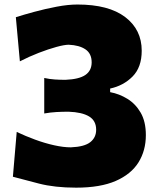

<svg xmlns="http://www.w3.org/2000/svg" viewBox="-20 -822 710 858"><path d="M320.3 16.6Q224.6 16.6 153.8 -1.7Q83 -20 37.6 -32.2L54.7 -232.4Q93.8 -213.9 137 -198Q180.2 -182.1 221.7 -172.9Q263.2 -163.6 296.4 -163.6Q357.4 -166 383.5 -186.8Q409.7 -207.5 409.7 -242.2Q409.7 -282.7 377.9 -301.8Q346.2 -320.8 286.1 -322.8Q258.8 -322.8 231.9 -321.3Q205.1 -319.8 177.7 -314.9V-473.6Q201.7 -468.3 225.1 -466.8Q248.5 -465.3 272.5 -465.3Q333.5 -467.8 361.6 -487.1Q389.6 -506.3 389.6 -543.5Q389.6 -582.5 362.1 -601.3Q334.5 -620.1 287.1 -622.1Q268.1 -622.1 232.2 -612.3Q196.3 -602.5 153.3 -585.9Q110.4 -569.3 68.8 -547.9L50.8 -745.1Q84.5 -755.9 132.8 -769Q181.2 -782.2 232.7 -792Q284.2 -801.8 326.2 -801.8Q465.8 -801.8 539.6 -745.6Q613.3 -689.5 613.3 -595.2Q613.3 -521.5 572.5 -480.2Q531.7 -439 472.2 -426.3V-410.2Q512.7 -402.8 549.3 -380.4Q585.9 -357.9 608.9 -318.1Q631.8 -278.3 631.8 -218.3Q631.8 -149.4 598.9 -96.4Q565.9 -43.5 497.1 -13.4Q428.2 16.6 320.3 16.6Z"/></svg>

Font: Pinar ExtraBold
Style: Regular
Weight: 800
Designer: Amin Abedi
Version: Version 3.000